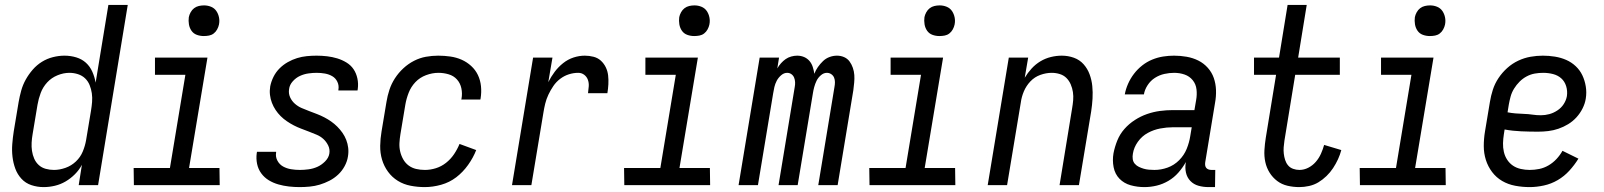

<svg xmlns="http://www.w3.org/2000/svg" viewBox="-20 -755 6540 783"><path d="M158 8Q132 8 108 0Q84 -8 67.5 -26Q51 -44 42.5 -67Q34 -90 31 -115.5Q28 -141 30 -167Q32 -193 36 -219L56 -339Q60 -362 66.5 -385.5Q73 -409 85 -430.5Q97 -452 113.5 -471Q130 -490 151 -503Q172 -516 196 -522Q220 -528 243 -528Q268 -528 291 -521Q314 -514 330.5 -499Q347 -484 356.5 -462.5Q366 -441 370 -418L422 -735H501L380 0H301L314 -83Q303 -62 285.5 -44.5Q268 -27 247.5 -15Q227 -3 204 2.5Q181 8 158 8ZM200 -62Q223 -62 247 -70.5Q271 -79 289.5 -96.5Q308 -114 317.5 -137Q327 -160 331 -183L351 -303Q354 -321 355.5 -339Q357 -357 354.5 -374.5Q352 -392 345.5 -408Q339 -424 327 -435.5Q315 -447 298 -452.5Q281 -458 263 -458Q239 -458 214.5 -448Q190 -438 172.5 -419Q155 -400 146 -376Q137 -352 133 -328L113 -208Q110 -191 109 -173.5Q108 -156 110.5 -139.5Q113 -123 119.5 -108Q126 -93 138 -82Q150 -71 166.5 -66.5Q183 -62 200 -62Z M526 0 525 -70H673L736 -450H612V-520H826L751 -70H875L876 0ZM811 -608Q796 -608 782.5 -613Q769 -618 761 -629.5Q753 -641 750.5 -655.5Q748 -670 750 -685Q752 -695 757.5 -705Q763 -715 771.5 -721.5Q780 -728 790.5 -730.5Q801 -733 812 -733Q827 -733 840.5 -727.5Q854 -722 862 -710.5Q870 -699 873 -684.5Q876 -670 873 -655Q871 -645 865.5 -635Q860 -625 851.5 -618.5Q843 -612 832.5 -610Q822 -608 811 -608Z M1202 8Q1180 8 1158 5.5Q1136 3 1115 -3Q1094 -9 1076 -20Q1058 -31 1045.5 -48Q1033 -65 1028.5 -86.5Q1024 -108 1027 -130L1028 -136H1106V-133Q1103 -115 1111.5 -99.5Q1120 -84 1134.5 -76Q1149 -68 1166.5 -65Q1184 -62 1203 -62Q1220 -62 1238.5 -64.5Q1257 -67 1274 -74.5Q1291 -82 1305.5 -96.5Q1320 -111 1323 -128Q1326 -146 1318.5 -161.5Q1311 -177 1299 -188Q1287 -199 1271.5 -205.5Q1256 -212 1240.5 -218Q1225 -224 1209 -230Q1193 -236 1178.5 -243.5Q1164 -251 1150 -260.5Q1136 -270 1124.5 -281.5Q1113 -293 1104 -306.5Q1095 -320 1089 -335.5Q1083 -351 1081 -368Q1079 -385 1082 -403Q1086 -423 1095.5 -442Q1105 -461 1120 -476Q1135 -491 1153.5 -501.5Q1172 -512 1191.5 -518Q1211 -524 1231 -526Q1251 -528 1271 -528Q1293 -528 1314 -525.5Q1335 -523 1355 -517Q1375 -511 1393 -500Q1411 -489 1422 -472.5Q1433 -456 1437.5 -435Q1442 -414 1439 -392L1438 -386H1360V-389Q1363 -406 1356 -421Q1349 -436 1335.5 -444Q1322 -452 1305.5 -455Q1289 -458 1271 -458Q1255 -458 1237.5 -455.5Q1220 -453 1203.5 -445.5Q1187 -438 1174 -423.5Q1161 -409 1159 -392Q1156 -374 1163 -358.5Q1170 -343 1182.5 -332Q1195 -321 1210 -314.5Q1225 -308 1241 -302Q1257 -296 1272.5 -290Q1288 -284 1302.5 -276.5Q1317 -269 1330.5 -259.5Q1344 -250 1355.5 -238.5Q1367 -227 1376.5 -213.5Q1386 -200 1392 -184.5Q1398 -169 1400 -152Q1402 -135 1399 -117Q1396 -97 1385.5 -77.5Q1375 -58 1359 -43Q1343 -28 1323.5 -18Q1304 -8 1284 -2Q1264 4 1243 6Q1222 8 1202 8Z M1712 8Q1683 8 1654.5 2.5Q1626 -3 1602.5 -17.5Q1579 -32 1562.5 -54.5Q1546 -77 1538 -104Q1530 -131 1530.5 -160.5Q1531 -190 1536 -219L1556 -339Q1560 -364 1568 -388.5Q1576 -413 1590.5 -435.5Q1605 -458 1625 -476.5Q1645 -495 1668.5 -507Q1692 -519 1717 -523.5Q1742 -528 1767 -528Q1792 -528 1816.5 -524.5Q1841 -521 1862.5 -511.5Q1884 -502 1901.5 -486Q1919 -470 1929 -449Q1939 -428 1941.5 -403.5Q1944 -379 1940 -354L1939 -349H1861L1862 -352Q1866 -374 1861.5 -395Q1857 -416 1843.5 -431Q1830 -446 1809.5 -452Q1789 -458 1768 -458Q1743 -458 1717.5 -448.5Q1692 -439 1674 -420Q1656 -401 1646.5 -376.5Q1637 -352 1633 -328L1613 -208Q1610 -190 1609 -172Q1608 -154 1612 -137Q1616 -120 1624.5 -105Q1633 -90 1646.5 -80Q1660 -70 1677 -66Q1694 -62 1713 -62Q1735 -62 1757.5 -69Q1780 -76 1799 -91Q1818 -106 1831.5 -126Q1845 -146 1854 -168L1922 -143Q1910 -112 1889 -82.5Q1868 -53 1840.5 -32Q1813 -11 1779 -1.5Q1745 8 1712 8Z M2068 0 2154 -520H2233L2216 -420Q2227 -442 2242 -462Q2257 -482 2276.5 -497.5Q2296 -513 2319 -520.5Q2342 -528 2365 -528Q2383 -528 2400.5 -523.5Q2418 -519 2430.5 -507.5Q2443 -496 2450.5 -480.5Q2458 -465 2460 -447.5Q2462 -430 2461 -411.5Q2460 -393 2457 -375H2378Q2380 -389 2381 -403Q2382 -417 2377.5 -429.5Q2373 -442 2362.5 -450Q2352 -458 2338 -458Q2319 -458 2300 -452Q2281 -446 2264.5 -433.5Q2248 -421 2236.5 -404Q2225 -387 2216.5 -369Q2208 -351 2203.5 -332.5Q2199 -314 2196 -295L2147 0Z M2526 0 2525 -70H2673L2736 -450H2612V-520H2826L2751 -70H2875L2876 0ZM2811 -608Q2796 -608 2782.5 -613Q2769 -618 2761 -629.5Q2753 -641 2750.5 -655.5Q2748 -670 2750 -685Q2752 -695 2757.5 -705Q2763 -715 2771.5 -721.5Q2780 -728 2790.5 -730.5Q2801 -733 2812 -733Q2827 -733 2840.5 -727.5Q2854 -722 2862 -710.5Q2870 -699 2873 -684.5Q2876 -670 2873 -655Q2871 -645 2865.5 -635Q2860 -625 2851.5 -618.5Q2843 -612 2832.5 -610Q2822 -608 2811 -608Z M2992 0 3078 -520H3157L3150 -476Q3156 -487 3165 -497Q3174 -507 3184 -514Q3194 -521 3206.5 -524.5Q3219 -528 3231 -528Q3246 -528 3259 -522.5Q3272 -517 3281 -506.5Q3290 -496 3294.5 -482Q3299 -468 3301 -454Q3306 -468 3315.5 -481.5Q3325 -495 3336.5 -506Q3348 -517 3363 -522.5Q3378 -528 3393 -528Q3409 -528 3422.5 -522Q3436 -516 3444.5 -504.5Q3453 -493 3458 -478.5Q3463 -464 3464 -449Q3465 -434 3463.5 -418.5Q3462 -403 3460 -387L3396 0H3317L3383 -400Q3385 -410 3385 -420Q3385 -430 3381.5 -438.5Q3378 -447 3370 -452.5Q3362 -458 3352 -458Q3339 -458 3327.5 -448Q3316 -438 3310 -425.5Q3304 -413 3300.5 -400Q3297 -387 3295 -374L3233 0H3155L3221 -400Q3223 -410 3222.5 -420Q3222 -430 3218.5 -438.5Q3215 -447 3207.5 -452.5Q3200 -458 3190 -458Q3177 -458 3165.5 -448Q3154 -438 3147.5 -425.5Q3141 -413 3138 -400Q3135 -387 3133 -374L3071 0Z M3526 0 3525 -70H3673L3736 -450H3612V-520H3826L3751 -70H3875L3876 0ZM3811 -608Q3796 -608 3782.5 -613Q3769 -618 3761 -629.5Q3753 -641 3750.5 -655.5Q3748 -670 3750 -685Q3752 -695 3757.5 -705Q3763 -715 3771.5 -721.5Q3780 -728 3790.5 -730.5Q3801 -733 3812 -733Q3827 -733 3840.5 -727.5Q3854 -722 3862 -710.5Q3870 -699 3873 -684.5Q3876 -670 3873 -655Q3871 -645 3865.5 -635Q3860 -625 3851.5 -618.5Q3843 -612 3832.5 -610Q3822 -608 3811 -608Z M4008 0 4094 -520H4173L4159 -438Q4171 -458 4187 -475.5Q4203 -493 4223 -505Q4243 -517 4265.5 -522.5Q4288 -528 4310 -528Q4336 -528 4359.5 -519.5Q4383 -511 4399 -493Q4415 -475 4423.5 -452Q4432 -429 4434.5 -404Q4437 -379 4435.5 -353Q4434 -327 4430 -301L4380 0H4301L4352 -312Q4355 -329 4356.5 -346Q4358 -363 4355.5 -379.5Q4353 -396 4346.5 -411Q4340 -426 4329 -437Q4318 -448 4302 -453Q4286 -458 4269 -458Q4246 -458 4222.5 -449.5Q4199 -441 4182 -423Q4165 -405 4155.5 -382.5Q4146 -360 4143 -337L4087 0Z M4647 8Q4618 8 4591 0.5Q4564 -7 4545.5 -26Q4527 -45 4521.5 -73Q4516 -101 4521 -130Q4526 -156 4536.5 -182Q4547 -208 4565.5 -229Q4584 -250 4608 -265.5Q4632 -281 4658 -290Q4684 -299 4710.5 -302.5Q4737 -306 4763 -306H4851L4858 -347Q4862 -369 4859.5 -390.5Q4857 -412 4844 -428Q4831 -444 4811 -451Q4791 -458 4768 -458Q4749 -458 4728.5 -453.5Q4708 -449 4690 -437.5Q4672 -426 4660 -407.5Q4648 -389 4645 -370H4567Q4571 -392 4580.5 -413.5Q4590 -435 4604.5 -454Q4619 -473 4638 -488Q4657 -503 4679 -512Q4701 -521 4723.5 -524.5Q4746 -528 4768 -528Q4794 -528 4819.5 -523.5Q4845 -519 4867 -508Q4889 -497 4905.5 -478.5Q4922 -460 4930 -437Q4938 -414 4939 -388Q4940 -362 4935 -335L4895 -93Q4894 -86 4895 -80Q4896 -74 4899.5 -70Q4903 -66 4908.5 -64Q4914 -62 4921 -62H4936L4935 8H4909Q4887 8 4867.5 2.5Q4848 -3 4834.5 -17Q4821 -31 4816.5 -51Q4812 -71 4816 -93V-94Q4803 -71 4785.5 -51Q4768 -31 4745 -17.5Q4722 -4 4697 2Q4672 8 4647 8ZM4688 -62Q4715 -62 4741.5 -71.5Q4768 -81 4788.5 -101.5Q4809 -122 4819.5 -148Q4830 -174 4834 -200L4840 -236H4763Q4738 -236 4711.5 -231Q4685 -226 4661 -213Q4637 -200 4620.5 -177Q4604 -154 4600 -128Q4598 -117 4599.5 -106Q4601 -95 4608 -87Q4615 -79 4624.5 -74.5Q4634 -70 4644 -67Q4654 -64 4665.5 -63Q4677 -62 4688 -62Z M5279 8Q5254 8 5230.5 2.5Q5207 -3 5188.5 -17Q5170 -31 5157.5 -51Q5145 -71 5140 -94.5Q5135 -118 5136.5 -143Q5138 -168 5142 -193L5184 -450H5094V-520H5196L5231 -735H5309L5274 -520H5444V-450H5262L5218 -181Q5216 -168 5215 -154.5Q5214 -141 5215.5 -128Q5217 -115 5221 -102.5Q5225 -90 5233 -80.5Q5241 -71 5253.5 -66.5Q5266 -62 5279 -62Q5298 -62 5315.5 -71Q5333 -80 5346 -95Q5359 -110 5367 -128Q5375 -146 5380 -164L5450 -143Q5445 -124 5436.5 -105.5Q5428 -87 5416.5 -69.5Q5405 -52 5389.5 -37Q5374 -22 5356.5 -11.5Q5339 -1 5318.5 3.5Q5298 8 5279 8Z M5526 0 5525 -70H5673L5736 -450H5612V-520H5826L5751 -70H5875L5876 0ZM5811 -608Q5796 -608 5782.5 -613Q5769 -618 5761 -629.5Q5753 -641 5750.5 -655.5Q5748 -670 5750 -685Q5752 -695 5757.5 -705Q5763 -715 5771.5 -721.5Q5780 -728 5790.5 -730.5Q5801 -733 5812 -733Q5827 -733 5840.5 -727.5Q5854 -722 5862 -710.5Q5870 -699 5873 -684.5Q5876 -670 5873 -655Q5871 -645 5865.5 -635Q5860 -625 5851.5 -618.5Q5843 -612 5832.5 -610Q5822 -608 5811 -608Z M6218 8Q6188 8 6159 2.5Q6130 -3 6106 -17Q6082 -31 6065 -53.5Q6048 -76 6039.5 -103Q6031 -130 6031 -159.5Q6031 -189 6036 -219L6056 -339Q6060 -364 6068 -389Q6076 -414 6091 -436.5Q6106 -459 6126.5 -477.5Q6147 -496 6171.5 -507.5Q6196 -519 6221.5 -523.5Q6247 -528 6272 -528Q6297 -528 6321.5 -524Q6346 -520 6367.5 -510.5Q6389 -501 6406 -485Q6423 -469 6433 -448Q6443 -427 6447 -402.5Q6451 -378 6447 -353Q6444 -333 6434 -313Q6424 -293 6409 -276.5Q6394 -260 6375 -248.5Q6356 -237 6335.5 -230Q6315 -223 6294 -220.5Q6273 -218 6252 -218Q6218 -218 6183 -219.5Q6148 -221 6116 -227L6113 -208Q6110 -189 6109.5 -171Q6109 -153 6113 -135.5Q6117 -118 6126.5 -103.5Q6136 -89 6150 -79.5Q6164 -70 6182 -66Q6200 -62 6218 -62Q6238 -62 6257.5 -66Q6277 -70 6295 -80.5Q6313 -91 6327.5 -106.5Q6342 -122 6352 -140L6417 -108Q6401 -82 6380 -59Q6359 -36 6332.5 -20.5Q6306 -5 6276 1.5Q6246 8 6218 8ZM6264 -285Q6281 -285 6298 -289.5Q6315 -294 6331 -304.5Q6347 -315 6357 -330.5Q6367 -346 6370 -363Q6373 -384 6367 -403.5Q6361 -423 6347 -435.5Q6333 -448 6313.5 -453Q6294 -458 6273 -458Q6256 -458 6239 -455Q6222 -452 6206 -443.5Q6190 -435 6177 -422Q6164 -409 6154.5 -393.5Q6145 -378 6140.5 -361.5Q6136 -345 6133 -328L6128 -297Q6143 -294 6160.5 -292.5Q6178 -291 6195.5 -290.5Q6213 -290 6229.5 -287.5Q6246 -285 6264 -285Z"/></svg>

Font: Iosevka SS18
Style: Italic
Weight: 400
Italic angle: -9°
Monospace: yes
Designer: Belleve Invis
Foundry: Belleve Invis
Version: Version 25.1.1; ttfautohint (v1.8.4)